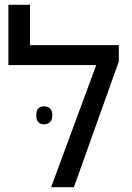

<svg xmlns="http://www.w3.org/2000/svg" viewBox="-20 -780 550 800"><path d="M105 -592H475V-524L288 0H193L381 -509H15V-760H105ZM131 -300Q131 -337 164 -337Q179 -337 188.5 -328Q198 -319 198 -300Q198 -281 188.5 -271.5Q179 -262 164 -262Q131 -262 131 -300Z"/></svg>

Font: Go Noto Kurrent-Regular
Style: Regular
Weight: 400
Designer: Monotype Design Team
Foundry: Monotype Imaging Inc.
Version: Version 2.012; ttfautohint (v1.8.4.7-5d5b)